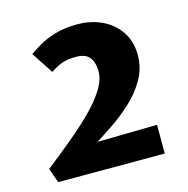

<svg xmlns="http://www.w3.org/2000/svg" viewBox="-88 -645 715 729"><g transform="rotate(-15 269.5 -280.0)"><path d="M53 0 33 -57Q84 -97 133.2 -137.8Q182.5 -178.5 222.5 -218.2Q262.5 -258 286.2 -295.5Q310 -333 310 -366Q310 -402 294.2 -422Q278.5 -442 241 -442Q207.5 -442 185.8 -434Q164 -426 140 -410L84 -495Q100.5 -507 126.5 -522.2Q152.5 -537.5 190 -548.8Q227.5 -560 278 -560Q332 -560 375.5 -539Q419 -518 444.5 -479.5Q470 -441 470 -389Q470 -336.5 444.8 -292.8Q419.5 -249 381.2 -214Q343 -179 304 -152.8Q265 -126.5 237 -109L472 -113V0Z"/></g></svg>

Font: Merriweather Sans ExtraBold
Style: Italic
Weight: 800
Italic angle: -7.5°
Designer: Eben Sorkin
Foundry: Eben Sorkin
Version: Version 2.001; ttfautohint (v1.8.3)